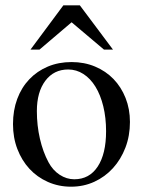

<svg xmlns="http://www.w3.org/2000/svg" viewBox="-20 -694 540 724"><path d="M250 -460Q298 -460 338.5 -443Q379 -426 408 -396Q437 -366 453.5 -324.5Q470 -283 470 -234Q470 -182 453 -137.5Q436 -93 406 -60Q376 -27 335.5 -8.5Q295 10 248 10Q201 10 160.5 -8Q120 -26 91 -57.5Q62 -89 45.5 -132Q29 -175 29 -226Q29 -278 45 -321Q61 -364 90.5 -395Q120 -426 160.5 -443Q201 -460 250 -460ZM237 -432Q183 -432 151 -389.5Q119 -347 119 -275Q119 -221 130.5 -171Q142 -121 163 -82Q179 -52 205 -35Q231 -18 260 -18Q317 -18 348.5 -66Q380 -114 380 -199Q380 -250 369.5 -293Q359 -336 340 -367Q321 -398 294.5 -415Q268 -432 237 -432ZM372 -507 250 -610 129 -507H95L219 -674H281L406 -507Z"/></svg>

Font: Klingon pIqaD Mandel
Style: Regular
Weight: 400
Width: 0
Designer: Mike Neff (qa'vaj)
Foundry: Mike Neff and Michael Everson
Version: Version 2.003